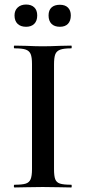

<svg xmlns="http://www.w3.org/2000/svg" viewBox="-20 -826 378 846"><path d="M294 -12Q296 -12 296 -6Q296 0 294 0Q261 0 242 -1L168 -2L96 -1Q77 0 44 0Q41 0 41 -6Q41 -12 44 -12Q78 -12 93.5 -17Q109 -22 115 -36.5Q121 -51 121 -81V-544Q121 -574 115 -588Q109 -602 93.5 -607.5Q78 -613 44 -613Q41 -613 41 -619Q41 -625 44 -625L96 -624Q140 -622 168 -622Q198 -622 244 -624L294 -625Q296 -625 296 -619Q296 -613 294 -613Q261 -613 245 -607Q229 -601 223.5 -586.5Q218 -572 218 -542V-81Q218 -50 223.5 -36Q229 -22 244.5 -17Q260 -12 294 -12ZM44 -758Q44 -780 58 -793Q72 -806 95 -806Q118 -806 131 -793.5Q144 -781 144 -758Q144 -734 131 -721Q118 -708 95 -708Q71 -708 57.5 -721Q44 -734 44 -758ZM194 -758Q194 -781 207 -793Q220 -805 244 -805Q267 -805 279.5 -792.5Q292 -780 292 -758Q292 -734 279.5 -721Q267 -708 244 -708Q220 -708 207 -721Q194 -734 194 -758Z"/></svg>

Font: Cormorant SC SemiBold
Style: Regular
Weight: 600
Designer: Christian Thalmann (Catharsis Fonts)
Version: Version 3.000